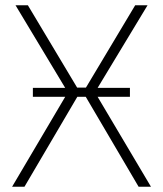

<svg xmlns="http://www.w3.org/2000/svg" viewBox="-20 -710 620 730"><path d="M507 0 296 -359 494 -690H541L341 -359L554 0ZM26 0 238 -359 39 -690H86L284 -359L73 0ZM105 -342V-376H474V-342ZM260 -343V-377H326V-343Z"/></svg>

Font: Exo 2 ExtraLight
Style: Regular
Weight: 250
Designer: Natanael Gama
Foundry: Natanael Gama
Version: Version 2.010